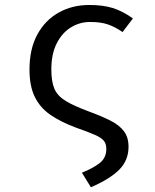

<svg xmlns="http://www.w3.org/2000/svg" viewBox="-20 -558 640 791"><path d="M348 -537.5Q404 -537.5 444.5 -525Q485 -512.5 527.5 -482L485 -426Q453.5 -447.5 424.2 -457.5Q395 -467.5 351 -467.5Q308.5 -467.5 272.2 -445.2Q236 -423 213.8 -379.5Q191.5 -336 191.5 -271.5Q191.5 -222 204.2 -192.2Q217 -162.5 251.2 -141.8Q285.5 -121 349.5 -97.5Q399.5 -79 435.5 -60.8Q471.5 -42.5 490.5 -17.5Q509.5 7.5 509.5 47Q509.5 102 471.8 140.5Q434 179 354.5 213.5L317.5 153.5Q361.5 136 389.8 114.5Q418 93 418 55.5Q418 35 408.2 22.5Q398.5 10 371.8 -2Q345 -14 293.5 -32Q230 -55.5 187.2 -85.2Q144.5 -115 123 -159.5Q101.5 -204 101.5 -271.5Q101.5 -356.5 133.8 -415.8Q166 -475 221.8 -506.2Q277.5 -537.5 348 -537.5Z"/></svg>

Font: Fast_Mono
Style: Regular
Weight: 400
Monospace: yes
Designer: Carrois Corporate, Edenspiekermann AG, Nikita Prokopov
Foundry: Carrois Corporate, Edenspiekermann AG, Nikita Prokopov
Version: Version 5.002